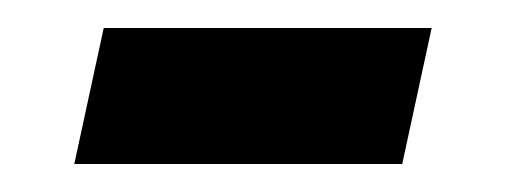

<svg xmlns="http://www.w3.org/2000/svg" viewBox="-20 -322 360 137"><path d="M33 -205 54 -302H288L267 -205Z"/></svg>

Font: Source Sans 3
Style: Bold Italic
Weight: 700
Italic angle: -11°
Designer: Paul D. Hunt
Foundry: Adobe
Version: Version 3.052;hotconv 1.1.0;makeotfexe 2.6.0